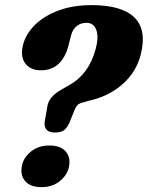

<svg xmlns="http://www.w3.org/2000/svg" viewBox="-20 -740 593 770"><path d="M169 -307.5Q171.5 -330.5 185.2 -347.8Q199 -365 224.5 -379.5L259 -399.5Q337 -443 364 -544.5Q376.5 -592.5 366 -620.5Q355.5 -648.5 326.5 -648.5Q304.5 -648.5 288 -635.8Q271.5 -623 265 -598L255 -559Q243 -510.5 215.2 -484.2Q187.5 -458 144.5 -458Q102 -458 81.2 -485.8Q60.5 -513.5 72.5 -560.5Q83.5 -604 120.2 -640.2Q157 -676.5 215 -698Q273 -719.5 347.5 -719.5Q468 -719.5 518.8 -670.2Q569.5 -621 544.5 -521Q526.5 -450.5 470.5 -401.5Q414.5 -352.5 334.5 -335.5L312 -329Q302 -327 294.8 -322Q287.5 -317 281 -303.5L257.5 -246Q245.5 -221.5 232.2 -215Q219 -208.5 201.5 -208.5Q176.5 -208.5 166.8 -219.8Q157 -231 159 -250.5ZM147 10.5Q105.5 10.5 85.2 -9.2Q65 -29 66 -58Q66.5 -98 98.2 -127.2Q130 -156.5 177.5 -156.5Q219 -156.5 239.2 -137Q259.5 -117.5 258.5 -88Q258 -48.5 226.2 -19Q194.5 10.5 147 10.5Z"/></svg>

Font: Fraunces 144pt S100
Style: Bold Italic
Weight: 700
Italic angle: -16°
Version: Version 1.000; ttfautohint (v1.8.3)